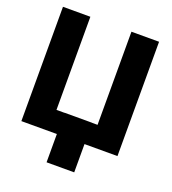

<svg xmlns="http://www.w3.org/2000/svg" viewBox="-156 -828 1006 1122"><g transform="rotate(20 346.5 -267.5)"><path d="M434.6 -131.8H467.8V-710.9H639.6V0H434.6V175.8H262.7V0H42V-710.9H212.4V-131.8H262.7V-132.3H434.6Z"/></g></svg>

Font: Roboto Black
Style: Regular
Weight: 900
Designer: Google
Version: Version 2.134; 2016